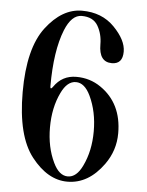

<svg xmlns="http://www.w3.org/2000/svg" viewBox="-52 -750 615 802"><g transform="rotate(5 255.5 -348.5)"><path d="M447.8 -551.8Q447.8 -499.5 402.3 -499.5Q348.1 -499.5 348.1 -573.7Q348.1 -616.7 328.4 -650.9Q308.6 -685.1 260.3 -685.1Q217.8 -685.1 190.9 -618.7Q155.3 -529.8 155.3 -380.9Q155.3 -372.6 158.4 -372.6Q161.6 -372.6 166.5 -379.9Q200.7 -429.7 260.3 -429.7Q317.4 -429.7 362.8 -398.4Q454.6 -335.4 454.6 -210Q454.6 -137.7 412.1 -78.6Q348.6 9.8 260.3 9.8Q177.7 9.8 109.9 -76.7Q42 -163.1 42 -346.9Q42 -530.8 109.1 -618.9Q176.3 -707 259.8 -707Q343.3 -707 395.5 -653.6Q447.8 -600.1 447.8 -551.8ZM199.2 -63.5Q223.6 -12.2 260.3 -12.2Q296.9 -12.2 321.3 -63.5Q352.1 -127 352.1 -209.2Q352.1 -291.5 321.3 -356.4Q296.9 -407.7 260.3 -407.7Q223.6 -407.7 199.2 -356.4Q168.5 -293 168.5 -210Q168.5 -127 199.2 -63.5Z"/></g></svg>

Font: UnifrakturMaguntia18
Style: Book
Weight: 400
Designer: j. 'mach' wust, Gerrit Ansmann, Georg Duffner, based on a font by Peter Wiegel, original typeface by Carl Albert Fahrenw
Version: Version 2017-03-19